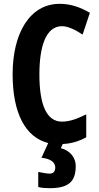

<svg xmlns="http://www.w3.org/2000/svg" viewBox="-20 -744 518 1004"><path d="M376 123C376 85 351 44 298 31L308 9C353 7 392 -5 431 -26V-146C382 -122 344 -108 304 -108C224 -108 186 -195 186 -355C186 -499 219 -607 304 -607C335 -607 373 -589 412 -563L450 -677C400 -706 350 -724 292 -724C135 -724 46 -569 46 -356C46 -152 113 -26 232 4L197 81C249 86 269 108 269 132C269 155 256 164 240 164C226 164 199 159 180 155V234C200 239 218 240 241 240C346 240 376 199 376 123Z"/></svg>

Font: Noto Sans Tamil ExtraCondensed
Style: Bold
Weight: 700
Width: 2
Designer: Jelle Bosma - Monotype Design Team
Foundry: Monotype Imaging Inc.
Version: Version 2.004